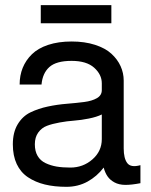

<svg xmlns="http://www.w3.org/2000/svg" viewBox="-20 -701 585 745"><path d="M412.1 -681.2V-610.8H138.2V-681.2ZM524.9 -60.1V9.8Q490.2 16.6 465.8 16.4Q441.4 16.1 424.3 6.8Q407.2 -2.4 397.5 -16.4Q387.7 -30.3 382.3 -50.8Q356.4 -16.6 319.6 3.7Q282.7 23.9 237.8 23.9Q190.9 23.9 154.1 14.9Q117.2 5.9 88.6 -13.2Q60.1 -32.2 44.9 -64.5Q29.8 -96.7 29.8 -141.1Q29.8 -187.5 48.8 -219Q67.9 -250.5 98.4 -265.1Q128.9 -279.8 165.5 -287.6Q202.1 -295.4 239 -298.3Q275.9 -301.3 306.4 -305.2Q336.9 -309.1 356 -320.1Q375 -331.1 375 -351.1V-377.9Q375 -411.6 345.5 -438.2Q315.9 -464.8 257.8 -464.8Q198.2 -464.8 171.6 -440.9Q145 -417 141.1 -373H56.2Q56.2 -408.2 68.1 -437.7Q80.1 -467.3 103.8 -490.5Q127.4 -513.7 167 -526.9Q206.5 -540 257.8 -540Q308.6 -540 348.6 -527.1Q388.7 -514.2 412.4 -492.4Q436 -470.7 448 -444.1Q460 -417.5 460 -388.2V-125Q460 -86.4 473.9 -68.1Q487.8 -49.8 524.9 -60.1ZM375 -161.1V-256.8Q355 -247.1 324.7 -241Q294.4 -234.9 267.3 -232.9Q240.2 -231 211.7 -225.8Q183.1 -220.7 162.4 -212.9Q141.6 -205.1 128.4 -186.8Q115.2 -168.5 115.2 -141.1Q115.2 -114.3 126 -95.9Q136.7 -77.6 156.7 -68.1Q176.8 -58.6 199.7 -54.7Q222.7 -50.8 252.9 -50.8Q302.2 -50.8 338.6 -82.5Q375 -114.3 375 -161.1Z"/></svg>

Font: Miedinger*
Style: Book
Weight: 400
Version: Version 001.000